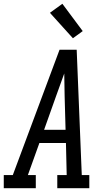

<svg xmlns="http://www.w3.org/2000/svg" viewBox="-46 -999 566 1019"><path d="M-26 0V-70H22L270 -735H361L388 -70H428V0H258V-70H308L304 -240H163L102 -70H144V0ZM302 -310 297 -490Q297 -520 296 -549.5Q295 -579 295 -609Q284 -579 273.5 -549.5Q263 -520 252 -490L188 -310ZM341 -796 219 -931 285 -979 393 -834Z"/></svg>

Font: Iosevka Slab Oblique
Style: Regular
Weight: 400
Italic angle: -9°
Monospace: yes
Designer: Belleve Invis
Foundry: Belleve Invis
Version: Version 11.1.1; ttfautohint (v1.8.3)